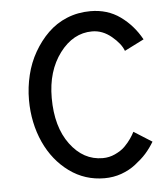

<svg xmlns="http://www.w3.org/2000/svg" viewBox="-45 -574 539 628"><g transform="rotate(-5 225.0 -260.0)"><path d="M376 -395 439.9 -427.2C422.4 -459 399.9 -484.4 372.1 -504.4C344.2 -524.4 311.5 -534.2 274.4 -534.2C247.1 -534.2 221.2 -529.3 197.3 -519.5C173.3 -509.8 152.3 -495.6 134.8 -478.5C117.2 -461.4 101.6 -440.9 88.4 -418C75.2 -395 65.4 -370.1 59.1 -343.8C52.7 -317.4 49.3 -290 49.3 -262.2C49.3 -211.9 59.1 -165 78.1 -123C97.2 -81.1 124 -47.9 158.2 -22.9C192.4 2 231 14.2 273.4 14.2C292.5 14.2 311.5 11.2 329.1 4.9C346.7 -1.5 362.3 -9.8 376 -20.5C389.6 -31.2 402.3 -42 412.6 -53.7C422.9 -65.4 432.1 -78.1 439.9 -91.3L380.4 -128.9C377 -122.1 372.6 -114.7 367.2 -106.9C361.8 -99.1 355 -90.8 346.2 -82C337.4 -73.2 326.2 -66.4 313.5 -60.5C300.8 -54.7 287.6 -51.8 273.4 -51.8C231 -51.8 195.8 -70.8 167 -109.4C138.2 -147.9 124 -199.2 124 -262.2C124 -321.3 138.7 -370.1 168 -409.2C197.3 -448.2 232.9 -467.8 274.4 -467.8C297.4 -467.8 318.4 -459.5 337.9 -443.4C357.4 -427.2 370.1 -411.1 376 -395Z"/></g></svg>

Font: Tuffy
Style: Regular
Weight: 500
Designer: Thatcher Ulrich, Karoly Barta and Michael Everson
Version: Version 001.270